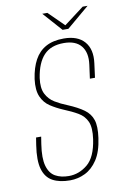

<svg xmlns="http://www.w3.org/2000/svg" viewBox="-83 -759 527 814"><g transform="rotate(-10 181.0 -352.0)"><path d="M152 6Q107 6 77.5 -10Q48 -26 37 -63.5Q26 -101 36 -166L41 -198H63L58 -166Q49 -107 58.5 -73.5Q68 -40 92 -26.5Q116 -13 150 -13Q194 -13 230.5 -43Q267 -73 278 -149Q285 -198 273.5 -224Q262 -250 236.5 -265Q211 -280 174 -295Q146 -307 121.5 -323Q97 -339 84.5 -367.5Q72 -396 78 -443Q85 -491 103 -524Q121 -557 152 -574Q183 -591 229 -591Q289 -591 318 -557.5Q347 -524 339 -465L331 -404Q326 -404 320 -404Q314 -404 309 -404L317 -463Q324 -514 300.5 -543Q277 -572 226 -572Q170 -572 140 -540Q110 -508 100 -444Q94 -401 107 -375.5Q120 -350 144 -335.5Q168 -321 196 -310Q239 -292 264.5 -273.5Q290 -255 299 -227Q308 -199 301 -150Q293 -92 270.5 -58Q248 -24 217 -9Q186 6 152 6ZM231 -628 158 -710H180L246 -645L332 -710H353L256 -628Z"/></g></svg>

Font: Alumni Sans SC Thin
Style: Italic
Weight: 100
Italic angle: -8°
Designer: Robert E. Leuschke
Foundry: Robert E. Leuschke
Version: Version 1.016